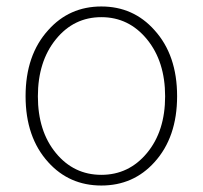

<svg xmlns="http://www.w3.org/2000/svg" viewBox="-20 -560 626 593"><path d="M129 -59Q59 -136 59 -263Q59 -390 129 -467Q194 -540 293 -540Q392 -540 457 -467Q527 -390 527 -263Q527 -136 457 -59Q392 13 293 13Q194 13 129 -59ZM152.5 -87.5Q208 -20 293 -20Q378 -20 434 -87.5Q490 -155 490 -262.5Q490 -370 434 -438.5Q378 -507 293 -507Q208 -507 152.5 -438.5Q97 -370 97 -262.5Q97 -155 152.5 -87.5Z"/></svg>

Font: Resource Han Rounded KR ExtraLight
Style: Regular
Weight: 250
Designer: Cyano Hao (round all glyphs); Ryoko NISHIZUKA 西塚涼子 (kana, bopomofo & ideographs); Paul D. Hunt (Latin, Greek & Cyrillic)
Foundry: Cyano Hao
Version: 0.990